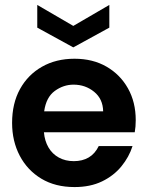

<svg xmlns="http://www.w3.org/2000/svg" viewBox="-20 -746 593 778"><path d="M282 12Q204 12 147.5 -22Q91 -56 60 -115Q29 -174 29 -248Q29 -327 61 -385Q93 -443 150 -475.5Q207 -508 282 -508Q356 -508 411.5 -476Q467 -444 498.5 -388Q530 -332 530 -259Q530 -246 529 -233.5Q528 -221 526 -210H158Q161 -175 176.5 -148.5Q192 -122 218.5 -107.5Q245 -93 279 -93Q314 -93 339.5 -108Q365 -123 380 -154H517Q503 -110 472 -72Q441 -34 393.5 -11Q346 12 282 12ZM159 -295H398Q397 -345 361.5 -374Q326 -403 278 -403Q237 -403 202 -377.5Q167 -352 159 -295ZM277 -554 131 -634V-726L277 -641L423 -726V-634Z"/></svg>

Font: Rethink Sans
Style: Bold
Weight: 700
Designer: The Rethink Sans project authors (Hans Thiessen). DM Sans designed by Colophon Foundry.
Foundry: Rethink Communications LLC
Version: Version 1.001